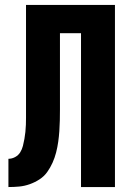

<svg xmlns="http://www.w3.org/2000/svg" viewBox="-20 -755 540 775"><path d="M14 0V-114Q28 -114 41 -121Q54 -128 61.5 -140Q69 -152 72.5 -166Q76 -180 78.5 -194Q81 -208 82.5 -222.5Q84 -237 84.5 -251.5Q85 -266 85 -280Q85 -294 85 -308V-735H444V0H307V-621H222V-313Q222 -291 221.5 -269Q221 -247 219.5 -225.5Q218 -204 215 -182.5Q212 -161 206.5 -139.5Q201 -118 192 -98Q183 -78 170.5 -60.5Q158 -43 139.5 -31Q121 -19 100 -11.5Q79 -4 57.5 -2Q36 0 14 0Z"/></svg>

Font: Iosevka Heavy
Style: Regular
Weight: 900
Monospace: yes
Designer: Belleve Invis
Foundry: Belleve Invis
Version: Version 32.5.0; ttfautohint (v1.8.4)